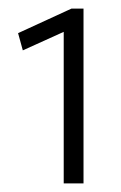

<svg xmlns="http://www.w3.org/2000/svg" viewBox="-20 -871 282 446"><path d="M146 -851H174V-445H128V-797L33 -754L22 -794Z"/></svg>

Font: Mukta Vaani ExtraLight
Style: Regular
Weight: 275
Designer: Noopur Datye, Girish Dalvi, Yashodeep Gholap, Pallavi Karambelkar
Foundry: Ek Type
Version: Version 2.538;PS 1.000;hotconv 16.6.51;makeotf.lib2.5.65220;